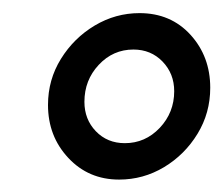

<svg xmlns="http://www.w3.org/2000/svg" viewBox="-20 -674 349 300"><path d="M55 -510Q55 -549.4 75.2 -582Q95.4 -614.6 128 -634.1Q160.6 -653.5 198 -653.5Q246.8 -653.5 277.7 -619.6Q308.5 -585.7 308.5 -536.9Q308.5 -497.5 288.6 -464.9Q268.7 -432.3 236.3 -412.8Q203.9 -393.4 166.1 -393.4Q118.3 -393.4 86.7 -427.3Q55 -461.2 55 -510ZM111.9 -514.9Q111.9 -487.5 129.8 -468.9Q147.7 -450.3 175.1 -450.3Q206.9 -450.3 229.6 -474.2Q252.2 -498.2 252.2 -531.5Q252.2 -558.9 234 -577.8Q215.8 -596.6 188.5 -596.6Q156.6 -596.6 134.3 -572.7Q111.9 -548.8 111.9 -514.9Z"/></svg>

Font: Alegreya
Style: Italic
Weight: 400
Italic angle: -7°
Designer: Juan Pablo del Peral
Foundry: Huerta Tipografica
Version: Version 2.009